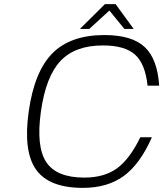

<svg xmlns="http://www.w3.org/2000/svg" viewBox="-20 -890 794 930"><path d="M659.7 -225.1H715.8Q658.7 -95.7 579.8 -37.8Q501 20 381.3 20Q217.8 20 154.8 -68.4Q91.8 -156.7 119.1 -350.1Q146.5 -543.9 234.1 -632.1Q321.8 -720.2 485.4 -720.2Q618.7 -720.2 680.7 -662.4Q742.7 -604.5 751 -475.1H694.8Q683.6 -581.1 634 -625.5Q584.5 -669.9 478 -669.9Q343.8 -669.9 272.9 -594.7Q202.1 -519.5 178.2 -350.1Q154.3 -180.2 203.9 -105Q253.4 -29.8 388.2 -29.8Q484.4 -29.8 546.1 -74.2Q607.9 -118.7 659.7 -225.1ZM627.4 -750H582.5L509.8 -838.9L412.6 -750H367.2L488.3 -870.1H540Z"/></svg>

Font: Fivo Sans Light
Style: Regular
Weight: 300
Designer: Alexander Slobzheninov
Foundry: Alexander Slobzheninov
Version: 1.0